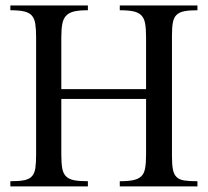

<svg xmlns="http://www.w3.org/2000/svg" viewBox="-20 -668 747 688"><path d="M409.2 0V-18.6Q439.5 -18.6 458.3 -22.7Q477.1 -26.9 487.1 -37.1Q497.1 -47.4 500.2 -66.2Q503.4 -85 503.4 -114.3V-313.5H199.7V-114.3Q199.7 -84.5 202.9 -65.7Q206.1 -46.9 216.3 -36.4Q226.6 -25.9 245.4 -22.2Q264.2 -18.6 294.9 -18.6V0H17.1V-18.6Q48.3 -18.6 66.7 -22.2Q85 -25.9 94.5 -36.4Q104 -46.9 106.7 -65.7Q109.4 -84.5 109.4 -114.3V-534.2Q109.4 -564 106.4 -582.8Q103.5 -601.6 94 -612.3Q84.5 -623 65.9 -627.2Q47.4 -631.3 17.1 -631.3V-648.4H294.9V-631.3Q264.6 -631.3 246.3 -627.2Q228 -623 217.5 -612.3Q207 -601.6 203.4 -583Q199.7 -564.5 199.7 -534.2V-348.6H503.4V-534.2Q503.4 -564 500.2 -582.8Q497.1 -601.6 487.1 -612.3Q477.1 -623 458.5 -627.2Q439.9 -631.3 409.2 -631.3V-648.4H687.5V-631.3Q659.2 -631.3 641.1 -627.9Q623 -624.5 613 -615Q603 -605.5 599.6 -588.1Q596.2 -570.8 596.2 -542V-107.9Q596.2 -78.6 599.6 -60.8Q603 -43 613 -33.4Q623 -23.9 640.9 -21.2Q658.7 -18.6 687.5 -18.6V0Z"/></svg>

Font: Kitab
Style: Regular
Weight: 400
Designer: SIL International
Foundry: Khaled Hosny
Version: Version 1.000